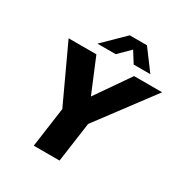

<svg xmlns="http://www.w3.org/2000/svg" viewBox="-210 -1099 1198 1257"><g transform="rotate(30 388.5 -470.0)"><path d="M525 -787H651L537 -940H407L251 -787H389L473 -870ZM777 -723H565L387 -466L280 -723H70L266 -301L224 0H419L461 -301Z"/></g></svg>

Font: United Sans Black
Style: Italic
Weight: 900
Italic angle: -8°
Designer: Pablo Impallari, Rodrigo Fuenzalida (Modified by Dan O. Williams)
Version: Version 1.000;PS 001.000;hotconv 1.0.88;makeotf.lib2.5.64775